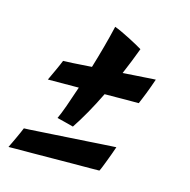

<svg xmlns="http://www.w3.org/2000/svg" viewBox="-132 -501 553 560"><g transform="rotate(15 145.0 -221.5)"><path d="M237.8 -387.2Q230.5 -367.2 222.4 -347.2Q214.4 -327.1 205.6 -306.6Q224.6 -308.1 241.5 -309.1Q258.3 -310.1 271.5 -311Q284.7 -312 293.2 -312.5Q301.8 -313 304.2 -313Q300.3 -301.8 296.1 -290Q292 -278.3 287.8 -267.8Q283.7 -257.3 280 -248.5Q276.4 -239.7 273.9 -233.9Q269.5 -233.9 259.8 -233.9Q250 -233.9 236.3 -233.9Q222.7 -233.9 205.8 -233.6Q189 -233.4 170.9 -233.4Q154.8 -200.2 138.2 -170.9Q121.6 -141.6 106 -118.2Q95.2 -121.1 80.6 -124.8Q65.9 -128.4 56.2 -130.9Q63 -145 72.5 -171.6Q82 -198.2 93.3 -232.4L0 -231.9Q2.4 -237.3 6.6 -246.1Q10.7 -254.9 15.1 -264.4Q19.5 -273.9 23.2 -282.5Q26.9 -291 28.8 -295.9Q34.2 -295.9 58.1 -297.1Q82 -298.3 114.7 -300.8Q124.5 -333 133.5 -366.2Q142.6 -399.4 149.9 -431.2Q157.2 -428.7 169.9 -422.9Q182.6 -417 196 -410.2Q209.5 -403.3 220.9 -397Q232.4 -390.6 237.8 -387.2ZM244.1 -92.8Q240.2 -81.5 236.1 -70.1Q231.9 -58.6 227.8 -47.9Q223.6 -37.1 220.2 -28.3Q216.8 -19.5 213.9 -14.2Q207 -14.2 185.1 -13.9Q163.1 -13.7 133.8 -13.7Q104.5 -13.7 71.8 -13.2Q39.1 -12.7 11 -12.7Q-17.1 -12.7 -36.9 -12.5Q-56.6 -12.2 -60.1 -12.2Q-57.6 -17.1 -53.5 -25.9Q-49.3 -34.7 -44.9 -44.2Q-40.5 -53.7 -36.6 -62.5Q-32.7 -71.3 -30.8 -76.2Q-27.3 -76.2 -14.2 -76.9Q-1 -77.6 18.1 -78.9Q37.1 -80.1 60.5 -81.5Q84 -83 108.4 -84.5Q132.8 -85.9 156 -87.4Q179.2 -88.9 198 -90.1Q216.8 -91.3 229.2 -92Q241.7 -92.8 244.1 -92.8Z"/></g></svg>

Font: Yesteryear
Style: Regular
Weight: 400
Designer: Astigmatic (AOETI)
Foundry: Astigmatic (AOETI)
Version: Version 1.000